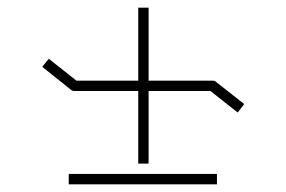

<svg xmlns="http://www.w3.org/2000/svg" viewBox="-20 -524 746 500"><path d="M159 -44V-71H545V-44ZM533 -314Q539 -314 541 -312L616 -253L599 -231L528 -287H367V-98H340V-287H174Q168 -287 165 -290L90 -350L107 -371L179 -314H340V-504H367V-314Z"/></svg>

Font: Envoyer
Style: Regular
Weight: 400
Version: Version 0.1